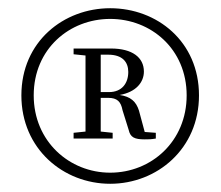

<svg xmlns="http://www.w3.org/2000/svg" viewBox="-20 -789 537 467"><path d="M62 -557C62 -670 149 -743 248 -743C347 -743 434 -670 434 -557C434 -445 348 -369 248 -369C149 -369 62 -445 62 -557ZM32 -557C32 -427 134 -342 248 -342C362 -342 464 -427 464 -557C464 -688 362 -769 248 -769C135 -769 32 -688 32 -557ZM188 -452H254V-466L225 -469V-551H243C265 -551 274 -542 278 -521L293 -473C297 -455 307 -450 332 -450C342 -450 347 -450 359 -452V-466L332 -468L318 -520C311 -542 298 -554 271 -558C311 -565 330 -589 330 -615C330 -649 302 -671 250 -671H159V-657L188 -654V-469L159 -466V-452ZM225 -656H243C278 -656 292 -638 292 -614C292 -587 277 -565 245 -565H225Z"/></svg>

Font: Noto Serif CJK SC Light
Style: Regular
Weight: 300
Designer: Ryoko NISHIZUKA 西塚涼子 (kana & ideographs); Frank Grießhammer (Latin, Greek & Cyrillic); Wenlong ZHANG 张文龙 (bopomofo); San
Foundry: Adobe
Version: Version 2.001;hotconv 1.1.0;makeotfexe 2.6.0